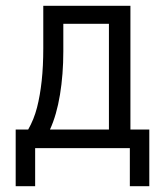

<svg xmlns="http://www.w3.org/2000/svg" viewBox="-20 -510 567 661"><path d="M34 131V-64H77Q97 -99 107.5 -140Q118 -181 123.5 -231.5Q129 -282 129 -344V-490H429V-64H494V131H427V0H101V131ZM152 -64H355V-428H198V-333Q198 -254 186.5 -184Q175 -114 152 -64Z"/></svg>

Font: Nunito Sans 10pt Condensed
Style: Regular
Weight: 400
Width: 3
Designer: Vernon Adams
Foundry: Vernon Adams
Version: Version 3.101;gftools[0.9.27]